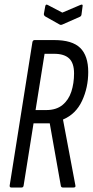

<svg xmlns="http://www.w3.org/2000/svg" viewBox="-20 -833 412 853"><path d="M30 0Q22 0 23 -9L124 -646Q126 -655 134 -655H221Q301 -655 336.5 -620Q372 -585 372 -513Q372 -444 344.5 -385Q317 -326 260 -302V-301L315 -9Q317 0 307 0H259Q251 0 250 -9L201 -285H129L85 -9Q84 0 76 0ZM138 -344H185Q230 -344 257.5 -366.5Q285 -389 297 -426Q309 -463 309 -507Q309 -553 287 -573.5Q265 -594 221 -594H178ZM337 -811Q349 -816 347 -806L342 -768Q341 -761 334 -758L257 -724Q250 -721 245 -724L181 -760Q174 -765 175 -772L181 -805Q183 -816 192 -811L257 -777Z"/></svg>

Font: Sofia Sans Extra Condensed
Style: Italic
Weight: 400
Italic angle: -9°
Designer: Botio Nikoltchev, Ani Petrova
Foundry: lettersoup
Version: Version 4.101; ttfautohint (v1.8.4.7-5d5b)